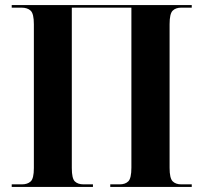

<svg xmlns="http://www.w3.org/2000/svg" viewBox="-20 -734 798 754"><path d="M26 0V-10H66Q88 -10 100.5 -21.5Q113 -33 113 -74V-639Q113 -680 100.5 -692Q88 -704 64 -704H26V-714H733V-704H692Q670 -704 658 -692Q646 -680 646 -639V-75Q646 -34 658 -22Q670 -10 692 -10H733V0H413V-10H450Q472 -10 484 -22Q496 -34 496 -76V-704H262V-74Q262 -33 274 -21.5Q286 -10 308 -10H345V0Z"/></svg>

Font: Noto Serif Display SemiCondensed
Style: Bold
Weight: 700
Width: 4
Designer: Monotype Design Team
Foundry: Monotype Imaging Inc.
Version: Version 2.009